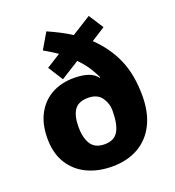

<svg xmlns="http://www.w3.org/2000/svg" viewBox="-139 -876 908 996"><g transform="rotate(-20 314.5 -378.0)"><path d="M229 -766Q265 -750 297 -733.5Q329 -717 356 -699L463 -766L515 -685L438 -636Q509 -568 546 -483.5Q583 -399 583 -281Q583 -190 550 -124.5Q517 -59 456 -24.5Q395 10 312 10Q234 10 173.5 -19Q113 -48 78.5 -104Q44 -160 44 -241Q44 -321 74.5 -377Q105 -433 158 -461.5Q211 -490 279 -490Q375 -490 406 -445L410 -447Q394 -481 374.5 -510Q355 -539 327 -567L225 -503L173 -585L251 -634Q235 -645 216 -656.5Q197 -668 178 -679ZM314 -368Q261 -368 238.5 -336.5Q216 -305 216 -241Q216 -183 238.5 -147.5Q261 -112 314 -112Q367 -112 389 -149.5Q411 -187 411 -263Q411 -303 387.5 -335.5Q364 -368 314 -368Z"/></g></svg>

Font: Noto Sans Gurmukhi UI ExtraBold
Style: Regular
Weight: 800
Designer: Jelle Bosma - Monotype Design Team
Foundry: Monotype Imaging Inc.
Version: Version 2.004; ttfautohint (v1.8.4.7-5d5b)